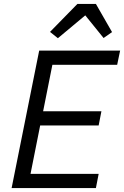

<svg xmlns="http://www.w3.org/2000/svg" viewBox="-20 -955 630 975"><path d="M373 -935 234 -793 274 -761 413 -877 506 -762 549 -792 467 -935ZM467 0 481 -72H135L184 -318H481L495 -390H199L246 -626H575L590 -698H179L39 0Z"/></svg>

Font: Braiins Sans
Style: Italic
Weight: 400
Italic angle: -11.31°
Designer: Mike Abbink, Paul van der Laan, Pieter van Rosmalen, Jiri Chlebus, Lubos Buracinsky
Foundry: Bold Monday, Sudetype
Version: Version 1.000;hotconv 1.0.109;makeotfexe 2.5.65596